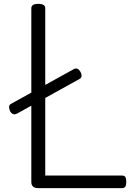

<svg xmlns="http://www.w3.org/2000/svg" viewBox="-20 -973 700 993"><path d="M178 0Q142 0 142 -32V-930Q142 -942 151 -947.5Q160 -953 178 -953Q196 -953 205 -947.5Q214 -942 214 -930V-65H611Q623 -65 628 -58Q633 -51 633 -33Q633 -15 628 -7.5Q623 0 611 0ZM69 -386Q58 -380 49 -382.5Q40 -385 32 -398Q27 -409 27 -420Q27 -431 39 -437L359 -614Q371 -621 379 -618Q387 -615 394 -605Q411 -576 392 -565Z"/></svg>

Font: Playwrite US Modern Light
Style: Regular
Weight: 300
Designer: Veronika Burian, José Scaglione
Foundry: TypeTogether
Version: Version 1.003